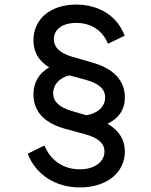

<svg xmlns="http://www.w3.org/2000/svg" viewBox="-20 -777 661 838"><path d="M449 -237C500 -208 525 -166 525 -116C525 -23 445 41 329 41C222 41 136 -15 101 -106C101 -106 174 -142 174 -142C201 -76 257 -38 329 -38C392 -38 436 -70 436 -116C436 -151 409 -175 352 -191C352 -191 264 -215 264 -215C173 -240 126 -291 126 -365C126 -417 150 -458 195 -483C148 -511 126 -551 126 -601C126 -695 201 -757 313 -757C413 -757 493 -706 524 -621C524 -621 451 -586 451 -586C428 -644 378 -677 313 -677C253 -677 215 -649 215 -606C215 -571 240 -546 293 -530C293 -530 386 -503 386 -503C477 -477 525 -424 525 -352C525 -298 498 -260 449 -237ZM357 -274C407 -282 439 -312 439 -352C439 -388 412 -413 353 -429C353 -429 283 -448 283 -448C239 -438 212 -407 212 -370C212 -333 239 -309 292 -293C292 -293 357 -274 357 -274Z"/></svg>

Font: Preevio_Regular
Style: Regular
Weight: 500
Designer: Gumpita Rahayu
Foundry: Tokotype Studio
Version: ""